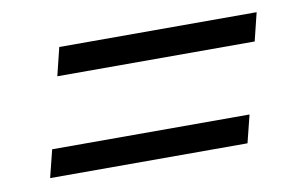

<svg xmlns="http://www.w3.org/2000/svg" viewBox="-43 -511 635 411"><g transform="rotate(-10 275.0 -305.5)"><path d="M52 -229H481L466 -169H37ZM105 -442H534L519 -381H90Z"/></g></svg>

Font: IBM Plex Serif Medm
Style: Italic
Weight: 500
Italic angle: -14°
Designer: Mike Abbink, Paul van der Laan, Pieter van Rosmalen
Foundry: Bold Monday
Version: Version 3.001